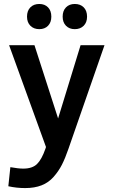

<svg xmlns="http://www.w3.org/2000/svg" viewBox="-20 -729 573 968"><path d="M209 21 211.9 12.2 25.9 -501H153.8L272.9 -131.8L386.2 -501H506.8L325.2 21Q308.6 69.3 292 101.8Q275.4 134.3 250.2 162.8Q225.1 191.4 189.7 205.3Q154.3 219.2 106.9 219.2Q63.5 219.2 22 210L32.2 113.8Q72.3 121.1 97.2 121.1Q143.1 121.1 166.7 97.9Q190.4 74.7 209 21ZM116.2 -645Q116.2 -674.8 133.1 -691.9Q149.9 -709 178.2 -709Q205.6 -709 222.2 -691.9Q238.8 -674.8 238.8 -645Q238.8 -616.2 222.2 -599.1Q205.6 -582 178.2 -582Q150.4 -582 133.3 -599.1Q116.2 -616.2 116.2 -645ZM295.9 -645Q295.9 -674.8 312.7 -691.9Q329.6 -709 356.9 -709Q385.3 -709 402.1 -691.9Q418.9 -674.8 418.9 -645Q418.9 -616.2 401.9 -599.1Q384.8 -582 356.9 -582Q329.6 -582 312.7 -599.1Q295.9 -616.2 295.9 -645Z"/></svg>

Font: LT Hoop SemBd
Style: Regular
Weight: 600
Designer: Daniel Lyons
Foundry: LyonsType
Version: Version 1.000